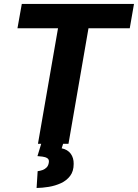

<svg xmlns="http://www.w3.org/2000/svg" viewBox="-20 -731 701 976"><path d="M451.2 -710.9 328.1 0H172.9L296.4 -710.9ZM661.1 -710.9 639.6 -587.4H68.8L90.8 -710.9ZM191.9 -7.8 303.7 -8.8 293.5 22.9Q324.2 29.3 339.6 50.5Q355 71.8 354.5 102.1Q354.5 139.6 336.4 163.3Q318.4 187 289.6 200.2Q260.7 213.4 228 218.8Q195.3 224.1 166 224.6L171.4 139.2Q184.1 137.7 196.3 133.3Q208.5 128.9 217 120.1Q225.6 111.3 228 96.2Q231 80.1 220.9 73.5Q210.9 66.9 196 65.2Q181.2 63.5 170.4 62.5Z"/></svg>

Font: Roboto ExtraBold
Style: Italic
Weight: 800
Designer: Christian Robertson
Foundry: Google
Version: Version 3.009; 2024